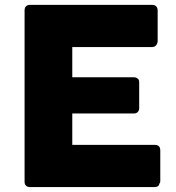

<svg xmlns="http://www.w3.org/2000/svg" viewBox="-20 -762 715 782"><path d="M80.1 -719.7Q80.1 -730.5 85.9 -736.3Q91.8 -742.2 102.5 -742.2Q267.6 -742.2 598.6 -742.2Q610.4 -742.2 616.2 -736.3Q622.1 -729.5 622.1 -718.8Q622.1 -676.8 622.1 -594.7Q622.1 -585.9 616.2 -578.1Q610.4 -570.3 598.6 -570.3Q490.2 -570.3 274.4 -570.3Q274.4 -540 274.4 -447.3Q336.9 -447.3 524.4 -447.3Q534.2 -447.3 540 -442.4Q546.9 -438.5 546.9 -427.7Q546.9 -391.6 546.9 -319.3Q546.9 -312.5 541 -305.7Q535.2 -299.8 525.4 -299.8Q441.4 -299.8 274.4 -299.8Q274.4 -267.6 274.4 -171.9Q358.4 -171.9 610.4 -171.9Q632.8 -171.9 632.8 -149.4Q632.8 -107.4 632.8 -23.4Q632.8 -17.6 628.9 -13.7Q627 0 608.4 0Q439.5 0 102.5 0Q92.8 0 86.9 -4.9Q80.1 -10.7 80.1 -21.5Q80.1 -253.9 80.1 -719.7Z"/></svg>

Font: Cocogoose
Style: Regular
Weight: 400
Designer: Cosimo Lorenzo Pancini
Version: Version 1.000